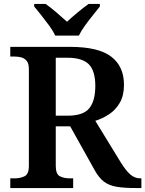

<svg xmlns="http://www.w3.org/2000/svg" viewBox="-20 -951 735 971"><path d="M32 0V-49H54Q82 -49 104 -59.5Q126 -70 126 -112V-601Q126 -629 115.5 -642.5Q105 -656 88.5 -660.5Q72 -665 54 -665H32V-714H334Q478 -714 542.5 -664.5Q607 -615 607 -522Q607 -468 586 -431.5Q565 -395 531.5 -373Q498 -351 462 -340L590 -131Q616 -89 638.5 -69Q661 -49 690 -49H695V0H669Q608 0 569.5 -6.5Q531 -13 505.5 -32.5Q480 -52 459 -90L335 -312H262V-112Q262 -70 283 -59.5Q304 -49 333 -49H350V0ZM323 -366Q401 -366 431.5 -403.5Q462 -441 462 -516Q462 -593 429 -626Q396 -659 321 -659H262V-366ZM259 -771Q249 -794 229.5 -820.5Q210 -847 189.5 -873Q169 -899 153 -918V-931H211Q235 -914 265.5 -888Q296 -862 319 -841Q341 -862 372.5 -888Q404 -914 428 -931H485V-918Q470 -899 449 -873Q428 -847 409 -820.5Q390 -794 379 -771Z"/></svg>

Font: Noto Serif Malayalam SemiBold
Style: Regular
Weight: 600
Designer: Indian type Foundry, Jelle Bosma, Monotype Design Team
Foundry: Monotype Imaging Inc.
Version: Version 2.104; ttfautohint (v1.8.4.7-5d5b)